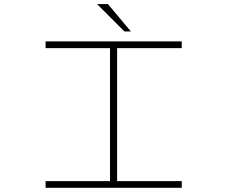

<svg xmlns="http://www.w3.org/2000/svg" viewBox="-20 -898 1090 918"><path d="M606 -747.5H575L444 -878.5H496ZM849 -668H540V-32H849V0H198V-32H506V-668H198V-700H849Z"/></svg>

Font: League Mono Extended Thin
Style: Regular
Weight: 100
Width: 9
Designer: Tyler Finck
Foundry: The League of Moveable Type / Tyler Finck
Version: Version 2.210